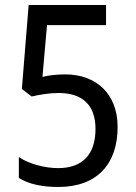

<svg xmlns="http://www.w3.org/2000/svg" viewBox="-20 -734 540 764"><path d="M212 10C367 10 448 -82 448 -229C448 -362 361 -438 240 -438C205 -438 172 -434 149 -428L167 -634H402V-714H94L67 -380L106 -350C135 -357 177 -364 213 -364C307 -364 360 -317 360 -221C360 -120 309 -65 211 -65C160 -65 96 -81 55 -109V-26C94 -1 149 10 212 10Z"/></svg>

Font: Noto Sans Gurmukhi SemiCondensed
Style: Regular
Weight: 400
Width: 4
Designer: Jelle Bosma - Monotype Design Team
Foundry: Monotype Imaging Inc.
Version: Version 2.004